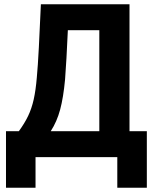

<svg xmlns="http://www.w3.org/2000/svg" viewBox="-20 -734 714 897"><path d="M8 143V-121H68Q95 -158 111.5 -192.5Q128 -227 137.5 -269.5Q147 -312 152 -372Q157 -425 161.5 -512.5Q166 -600 171 -714H585V-121H666V143H528V0H146V143ZM217 -121H444V-593H297Q294 -521 290.5 -462.5Q287 -404 284 -363Q276 -278 261 -222Q246 -166 217 -121Z"/></svg>

Font: Noto Sans Condensed
Style: Bold
Weight: 700
Width: 3
Designer: Monotype Design Team
Foundry: Monotype Imaging Inc.
Version: Version 2.013; ttfautohint (v1.8.4.7-5d5b)